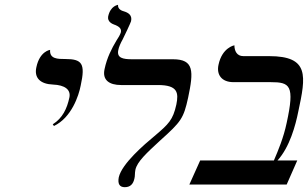

<svg xmlns="http://www.w3.org/2000/svg" viewBox="-20 -766 1278 797"><path d="M204 -243C277 -278 307 -369 315 -411C335 -502 321 -521 251 -521C220 -521 185 -521 188 -559C188 -559 145 -554 131 -487C121 -443 147 -417 200 -415C249 -413 275 -394 268 -361C258 -315 240 -276 199 -250Z M471 -558C473 -570 481 -588 489 -602C494 -611 524 -675 524 -678C530 -704 511 -714 494 -719C486 -721 468 -728 470 -746C469 -745 439 -743 429 -698C425 -676 445 -667 456 -663C456 -663 456 -663 457 -663C468 -658 485 -651 482 -633C480 -624 470 -607 463 -597C444 -565 424 -527 414 -479C404 -434 433 -413 483 -413H636C718 -413 722 -381 712 -332C698 -268 680 -251 621 -201C580 -167 486 -87 473 -30C468 -3 476 11 498 11C520 11 533 -1 538 -25C541 -36 539 -46 542 -61C549 -95 590 -132 644 -182C732 -261 742 -274 761 -361C784 -470 786 -520 698 -520H528C491 -520 464 -525 471 -558Z M1097 -533H990C963 -533 953 -555 953 -578C953 -578 902 -569 887 -497C878 -456 900 -425 949 -425H1103C1184 -425 1204 -412 1170 -256C1157 -194 1135 -142 1117 -100H811L766 0H1170L1214 -100H1132C1183 -156 1207 -247 1218 -302C1250 -451 1265 -533 1097 -533Z"/></svg>

Font: Libertinus Sans
Style: Italic
Weight: 400
Italic angle: -12°
Designer: Philipp H. Poll, Khaled Hosny
Foundry: Caleb Maclennan
Version: Version 7.050;RELEASE